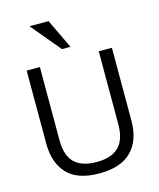

<svg xmlns="http://www.w3.org/2000/svg" viewBox="-141 -1081 984 1191"><g transform="rotate(-15 351.0 -486.0)"><path d="M322.3 -794.4 164.6 -983.4H286.6L377 -794.4ZM623.5 -722.2V-253.4Q623.5 -128.9 555.4 -59.1Q487.3 10.7 348.1 10.7Q209 10.7 142.6 -59.1Q76.2 -128.9 76.2 -254.4V-722.2H161.1V-252.9Q161.1 -154.8 207.5 -108.4Q253.9 -62 351.1 -62Q445.8 -62 492.4 -108.9Q539.1 -155.8 539.1 -253.4V-722.2Z"/></g></svg>

Font: Oxygen
Style: Regular
Weight: 400
Designer: Vernon Adams
Foundry: Vernon Adams
Version: Version Release 0.2.3 webfont; ttfautohint (v0.93.3-1d66) -l